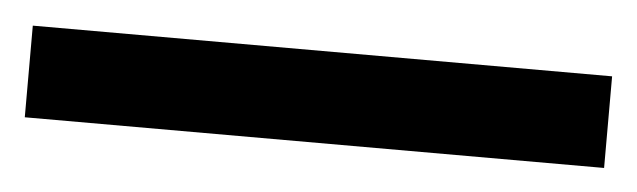

<svg xmlns="http://www.w3.org/2000/svg" viewBox="-27 -884 554 167"><g transform="rotate(5 250.0 -800.0)"><path d="M502.9 -839.8V-759.8H-2.9V-839.8Z"/></g></svg>

Font: Open Sans
Style: SemiBold
Weight: 600
Foundry: Ascender Corporation
Version: Version 1.10